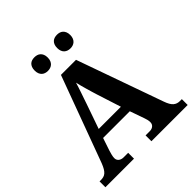

<svg xmlns="http://www.w3.org/2000/svg" viewBox="-242 -1076 1236 1236"><g transform="rotate(-45 376.5 -457.5)"><path d="M217.8 -234.9 189 -148.9Q185.1 -136.7 180.9 -120.4Q176.8 -104 176.8 -91.8Q176.8 -82 180.7 -74.7Q184.6 -67.4 190.9 -62.7Q197.3 -58.1 205.3 -55.7Q213.4 -53.2 222.2 -53.2H264.2V0H3.9V-53.2H16.1Q29.3 -53.2 40.3 -56.2Q51.3 -59.1 60.8 -67.1Q70.3 -75.2 78.9 -89.4Q87.4 -103.5 96.2 -126L313 -713.9H450.2L659.2 -125Q666.5 -104 674.6 -90.1Q682.6 -76.2 692.1 -68.1Q701.7 -60.1 712.4 -56.6Q723.1 -53.2 734.9 -53.2H752.9V0H422.9V-53.2H461.9Q469.2 -53.2 477.1 -55.4Q484.9 -57.6 491 -62.3Q497.1 -66.9 501 -74.2Q504.9 -81.5 504.9 -91.8Q504.9 -104 502 -115.2Q499 -126.5 496.1 -134.8L460.9 -234.9ZM388.2 -460Q382.8 -477.1 377.2 -495.8Q371.6 -514.6 366 -534.2Q360.4 -553.7 355.2 -573Q350.1 -592.3 346.2 -609.9Q341.8 -594.7 335.9 -576.7Q330.1 -558.6 323.5 -539.6Q316.9 -520.5 310.3 -501.5Q303.7 -482.4 297.9 -464.8L238.8 -295.9H440.9ZM212.9 -853Q212.9 -870.1 217.8 -882.1Q222.7 -894 230.7 -901.4Q238.8 -908.7 249.5 -911.9Q260.3 -915 272 -915Q283.7 -915 294.4 -911.9Q305.2 -908.7 313.5 -901.4Q321.8 -894 326.9 -882.1Q332 -870.1 332 -853Q332 -836.4 326.9 -824.5Q321.8 -812.5 313.5 -805.2Q305.2 -797.9 294.4 -794.4Q283.7 -791 272 -791Q260.3 -791 249.5 -794.4Q238.8 -797.9 230.7 -805.2Q222.7 -812.5 217.8 -824.5Q212.9 -836.4 212.9 -853ZM418 -853Q418 -870.1 422.9 -882.1Q427.7 -894 436 -901.4Q444.3 -908.7 455.1 -911.9Q465.8 -915 478 -915Q489.3 -915 499.8 -911.9Q510.3 -908.7 518.6 -901.4Q526.9 -894 532 -882.1Q537.1 -870.1 537.1 -853Q537.1 -836.4 532 -824.5Q526.9 -812.5 518.6 -805.2Q510.3 -797.9 499.8 -794.4Q489.3 -791 478 -791Q465.8 -791 455.1 -794.4Q444.3 -797.9 436 -805.2Q427.7 -812.5 422.9 -824.5Q418 -836.4 418 -853Z"/></g></svg>

Font: Sahl Naskh
Style: Bold
Weight: 700
Designer: Pascal Zoghbi
Version: Version 1.001